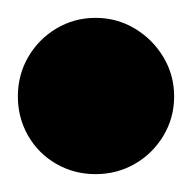

<svg xmlns="http://www.w3.org/2000/svg" viewBox="-57 -968 215 215"><path d="M-37 -860Q-37 -836 -25.5 -816Q-14 -796 6 -784.5Q26 -773 50 -773Q74 -773 94 -784.5Q114 -796 126 -816Q138 -836 138 -860Q138 -884 126 -904Q114 -924 94 -936Q74 -948 50 -948Q26 -948 6 -936Q-14 -924 -25.5 -904Q-37 -884 -37 -860Z"/></svg>

Font: Linefont
Style: Bold
Weight: 700
Monospace: yes
Version: Version 3.002;gftools[0.9.33]